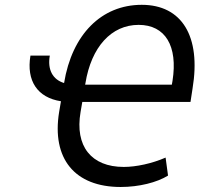

<svg xmlns="http://www.w3.org/2000/svg" viewBox="-20 -757 852 789"><path d="M184.7 -528.4H105.1C87.7 -424.4 134.2 -355.8 230.5 -340.9L223 -296.9C191.8 -105.1 286.9 11.4 475.9 11.4C551.1 11.4 625 -7.1 670.5 -35.5L660.5 -109.4C605.1 -85.2 539.8 -71 488.6 -71C355.1 -71 286.9 -156.2 311.1 -296.9L318.2 -338.1H762.8L771.3 -393.5C806.8 -608 727.3 -737.2 562.5 -737.2C396.7 -737.2 275.9 -615.4 243.3 -415.8C196.7 -430 174.4 -470.5 184.7 -528.4ZM329.9 -409.1 331 -414.8C355.1 -563.9 437.5 -654.8 549.7 -654.8C659.1 -654.8 711.6 -568.2 688.9 -424.7L686.1 -409.1Z"/></svg>

Font: Magic Ui Pro
Style: Italic
Weight: 400
Italic angle: -9.39999°
Designer: Stefan Endress, Andreas Faust
Version: Version 1.000;FEAKit 1.0